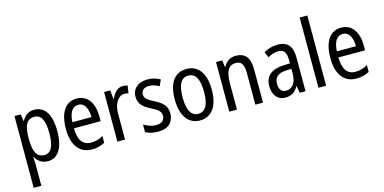

<svg xmlns="http://www.w3.org/2000/svg" viewBox="-89 -1263 4009 2007"><g transform="rotate(-15 1916.0 -260.0)"><path d="M286 -547C226 -547 184 -518 154 -464H149L139 -537H71V240H154V6C154 -16 152 -44 150 -71H154C181 -22 228 10 289 10C398 10 463 -90 463 -269C463 -454 398 -547 286 -547ZM269 -476C345 -476 377 -403 377 -269C377 -134 343 -62 270 -62C187 -62 154 -128 154 -266V-285C155 -415 189 -476 269 -476Z M746 -546C624 -546 555 -445 555 -265C555 -102 623 10 765 10C819 10 862 -1 905 -24V-98C861 -72 820 -61 773 -61C685 -61 640 -125 638 -252H927V-308C927 -444 864 -546 746 -546ZM746 -478C815 -478 845 -407 846 -318H639C645 -425 682 -478 746 -478Z M1245 -547C1189 -547 1148 -504 1122 -443H1117L1107 -537H1041V0H1124V-282C1123 -388 1174 -464 1239 -464C1255 -464 1271 -462 1284 -457L1296 -540C1279 -545 1261 -547 1245 -547Z M1652 -145C1652 -228 1603 -266 1526 -307C1451 -345 1425 -365 1425 -408C1425 -450 1457 -477 1510 -477C1548 -477 1585 -464 1618 -445L1648 -511C1607 -534 1562 -547 1511 -547C1412 -547 1345 -492 1345 -405C1345 -321 1396 -283 1474 -243C1547 -207 1571 -182 1571 -141C1571 -92 1540 -62 1480 -62C1430 -62 1379 -81 1346 -104V-21C1379 -3 1424 10 1482 10C1588 10 1652 -45 1652 -145Z M2135 -269C2135 -450 2059 -547 1935 -547C1802 -547 1734 -446 1734 -269C1734 -98 1807 10 1933 10C2066 10 2135 -99 2135 -269ZM1819 -269C1819 -404 1854 -475 1935 -475C2014 -475 2051 -404 2051 -269C2051 -134 2014 -62 1935 -62C1855 -62 1819 -135 1819 -269Z M2467 -547C2411 -547 2361 -518 2334 -464H2329L2319 -537H2252V0H2335V-279C2335 -413 2366 -474 2451 -474C2509 -474 2534 -431 2534 -347V0H2617V-360C2617 -488 2566 -547 2467 -547Z M2922 -546C2865 -546 2812 -531 2769 -505L2795 -443C2835 -465 2873 -478 2911 -478C2968 -478 2995 -443 2995 -359V-324L2925 -321C2793 -316 2724 -256 2724 -150C2724 -58 2771 10 2858 10C2925 10 2965 -18 2998 -75H3001L3015 0H3077V-363C3077 -483 3031 -546 2922 -546ZM2938 -262 2995 -265V-213C2995 -113 2950 -58 2884 -58C2838 -58 2809 -87 2809 -151C2809 -220 2846 -258 2938 -262Z M3300 0V-760H3217V0Z M3608 -546C3486 -546 3417 -445 3417 -265C3417 -102 3485 10 3627 10C3681 10 3724 -1 3767 -24V-98C3723 -72 3682 -61 3635 -61C3547 -61 3502 -125 3500 -252H3789V-308C3789 -444 3726 -546 3608 -546ZM3608 -478C3677 -478 3707 -407 3708 -318H3501C3507 -425 3544 -478 3608 -478Z"/></g></svg>

Font: Noto Sans Khmer UI Condensed
Style: Regular
Weight: 400
Width: 3
Designer: Danh Hong and the Monotype Design Team
Foundry: Monotype Imaging Inc.
Version: Version 2.002